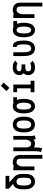

<svg xmlns="http://www.w3.org/2000/svg" viewBox="1740 -2574 1023 4542"><g transform="rotate(-90 2251.0 -303.5)"><path d="M133.8 -291.5V-208.5Q133.8 -149.4 157.7 -113.5Q181.6 -77.6 220.7 -77.6H229.5Q269.5 -77.6 293 -106.7Q316.4 -135.7 316.4 -208.5V-291.5Q316.4 -422.4 229.5 -422.4H220.7Q133.8 -422.4 133.8 -291.5ZM58.6 -683.6H361.3V-593.8H206.1L333.5 -479.5Q406.2 -423.8 406.2 -291.5V-208.5Q406.2 -156.2 394.5 -116Q382.8 -75.7 364.7 -52Q346.7 -28.3 322 -13.2Q297.4 2 275.1 7.1Q252.9 12.2 229.5 12.2H220.7Q143.1 12.2 93.5 -49.6Q43.9 -111.3 43.9 -208.5V-291.5Q43.9 -376 76.2 -432.4Q108.4 -488.8 169.9 -505.9L58.6 -605.5Z M670.9 -422.4Q646 -419.9 625.2 -395Q604.5 -370.1 594.2 -341.3Q584 -312.5 584 -291.5V0H494.1V-499.5H584V-479.5Q624.5 -512.2 670.9 -512.2H679.7Q760.7 -512.2 808.6 -467.8Q856.4 -423.3 856.4 -335.4V188H766.6V-335.4Q766.6 -381.8 746.6 -402.1Q726.6 -422.4 679.7 -422.4Z M1219.7 -19.5Q1177.7 12.2 1129.9 12.2H1121.1Q1072.3 12.2 1034.2 -10.3V12.2Q1034.2 70.3 1030.3 104.5Q1026.4 138.7 1012.2 183.6L926.3 156.2Q938 120.6 941.2 92.8Q944.3 64.9 944.3 12.2V-499.5H1034.2V-193.8Q1034.2 -173.8 1038.1 -155.3Q1042 -136.7 1051 -118.4Q1060.1 -100.1 1078.1 -88.9Q1096.2 -77.6 1121.1 -77.6H1129.9Q1162.6 -77.6 1189.7 -116.9Q1216.8 -156.2 1216.8 -193.8V-499.5H1306.6V-56.6Q1306.6 -33.2 1319.3 5.9L1233.4 33.2Q1222.2 -3.4 1219.7 -19.5Z M1753.4 -347.7Q1761.7 -304.7 1761.7 -250.5Q1761.7 -196.3 1753.4 -152.8Q1745.1 -109.4 1730 -81.8Q1714.8 -54.2 1696.8 -34.7Q1678.7 -15.1 1656.7 -5.4Q1634.8 4.4 1615.5 8.3Q1596.2 12.2 1575.7 12.2Q1555.2 12.2 1535.9 8.3Q1516.6 4.4 1494.6 -5.4Q1472.7 -15.1 1454.6 -34.7Q1436.5 -54.2 1421.4 -81.8Q1406.2 -109.4 1397.9 -152.8Q1389.6 -196.3 1389.6 -250.5Q1389.6 -304.7 1397.9 -347.7Q1406.2 -390.6 1421.4 -418.2Q1436.5 -445.8 1454.6 -465.1Q1472.7 -484.4 1494.6 -494.1Q1516.6 -503.9 1535.9 -507.8Q1555.2 -511.7 1575.7 -511.7Q1596.2 -511.7 1615.5 -507.8Q1634.8 -503.9 1656.7 -494.1Q1678.7 -484.4 1696.8 -465.1Q1714.8 -445.8 1730 -418.2Q1745.1 -390.6 1753.4 -347.7ZM1479.5 -250.5Q1479.5 -158.7 1503.7 -118.2Q1527.8 -77.6 1575.7 -77.6Q1623.5 -77.6 1647.7 -118.2Q1671.9 -158.7 1671.9 -250.5Q1671.9 -341.3 1647.7 -381.6Q1623.5 -421.9 1575.7 -421.9Q1527.8 -421.9 1503.7 -381.6Q1479.5 -341.3 1479.5 -250.5Z M2011.2 -421.9Q1969.7 -421.9 1949.7 -381.3Q1929.7 -340.8 1929.7 -250.5Q1929.7 -158.7 1949.7 -118.2Q1969.7 -77.6 2011.2 -77.6Q2035.2 -77.6 2052.2 -94Q2069.3 -110.4 2077.6 -137.7Q2085.9 -165 2089.4 -192.4Q2092.8 -219.7 2092.8 -250.5Q2092.8 -281.2 2089.4 -308.3Q2085.9 -335.4 2077.6 -362.5Q2069.3 -389.6 2052.2 -405.8Q2035.2 -421.9 2011.2 -421.9ZM2182.6 -250.5Q2182.6 -188 2171.1 -139.9Q2159.7 -91.8 2142.1 -63.7Q2124.5 -35.6 2100.8 -17.8Q2077.1 0 2055.7 6.1Q2034.2 12.2 2011.2 12.2Q1987.8 12.2 1966.8 7.1Q1945.8 2 1921.6 -14.9Q1897.5 -31.7 1880.1 -59.3Q1862.8 -86.9 1851.3 -136Q1839.8 -185.1 1839.8 -250.5Q1839.8 -305.2 1847.7 -348.4Q1855.5 -391.6 1869.4 -419.2Q1883.3 -446.8 1899.7 -465.8Q1916 -484.9 1936.5 -494.4Q1957 -503.9 1974.6 -507.8Q1992.2 -511.7 2011.2 -511.7Q2042 -511.7 2069.8 -499.5H2221.7V-410.2H2155.3Q2182.6 -346.7 2182.6 -250.5Z M2441.4 -592.3 2368.2 -662.1 2493.2 -794.9 2567.4 -725.1ZM2612.3 -89.8V0H2339.8V-89.8H2431.2V-410.2H2339.8V-499.5H2521V-89.8Z M3012.2 -397.9Q2990.7 -422.4 2940.4 -422.4H2921.9Q2835 -422.4 2835 -357.4Q2835 -342.3 2843.5 -331.5Q2852.1 -320.8 2866 -315.4Q2879.9 -310.1 2894 -307.6Q2908.2 -305.2 2923.3 -305.2H2998V-215.3H2923.8Q2896.5 -215.3 2877 -208Q2857.4 -200.7 2849.4 -189.7Q2841.3 -178.7 2838.1 -170.4Q2835 -162.1 2835 -154.8V-146.5Q2835 -113.8 2854.2 -95.7Q2873.5 -77.6 2921.9 -77.6H2940.4Q2962.4 -77.6 2977.8 -81.8Q2993.2 -85.9 2999.5 -90.8Q3005.9 -95.7 3012.7 -104L3083 -48.3Q3035.6 12.2 2940.4 12.2H2921.9Q2836.9 12.2 2791 -31.5Q2745.1 -75.2 2745.1 -146.5V-154.8Q2745.1 -183.6 2758.5 -211.4Q2772 -239.3 2791 -257.3Q2745.1 -296.9 2745.1 -357.4Q2745.1 -426.3 2791.5 -469.2Q2837.9 -512.2 2921.9 -512.2H2940.4Q3037.1 -512.2 3084 -451.7Q3085 -450.2 3085.4 -449.7Z M3562.5 -250.5Q3562.5 -196.3 3554.2 -152.8Q3545.9 -109.4 3530.8 -81.8Q3515.6 -54.2 3497.6 -34.7Q3479.5 -15.1 3457.5 -5.4Q3435.5 4.4 3416.3 8.3Q3397 12.2 3376.5 12.2Q3195.3 12.2 3195.3 -250.5V-499.5H3285.2V-250.5Q3285.2 -155.8 3307.9 -116.7Q3330.6 -77.6 3376.5 -77.6Q3424.3 -77.6 3448.5 -117.9Q3472.7 -158.2 3472.7 -250.5Q3472.7 -295.4 3468.5 -328.4Q3464.4 -361.3 3458.5 -378.9Q3452.6 -396.5 3443.8 -406.5Q3435.1 -416.5 3428.2 -419.2Q3421.4 -421.9 3412.6 -421.9H3410.6V-511.7Q3463.4 -511.7 3495.6 -488.8Q3527.8 -465.8 3545.2 -407.7Q3562.5 -349.6 3562.5 -250.5Z M3812 -421.9Q3770.5 -421.9 3750.5 -381.3Q3730.5 -340.8 3730.5 -250.5Q3730.5 -158.7 3750.5 -118.2Q3770.5 -77.6 3812 -77.6Q3835.9 -77.6 3853 -94Q3870.1 -110.4 3878.4 -137.7Q3886.7 -165 3890.1 -192.4Q3893.6 -219.7 3893.6 -250.5Q3893.6 -281.2 3890.1 -308.3Q3886.7 -335.4 3878.4 -362.5Q3870.1 -389.6 3853 -405.8Q3835.9 -421.9 3812 -421.9ZM3983.4 -250.5Q3983.4 -188 3971.9 -139.9Q3960.4 -91.8 3942.9 -63.7Q3925.3 -35.6 3901.6 -17.8Q3877.9 0 3856.4 6.1Q3835 12.2 3812 12.2Q3788.6 12.2 3767.6 7.1Q3746.6 2 3722.4 -14.9Q3698.2 -31.7 3680.9 -59.3Q3663.6 -86.9 3652.1 -136Q3640.6 -185.1 3640.6 -250.5Q3640.6 -305.2 3648.4 -348.4Q3656.2 -391.6 3670.2 -419.2Q3684.1 -446.8 3700.4 -465.8Q3716.8 -484.9 3737.3 -494.4Q3757.8 -503.9 3775.4 -507.8Q3793 -511.7 3812 -511.7Q3842.8 -511.7 3870.6 -499.5H4022.5V-410.2H3956.1Q3983.4 -346.7 3983.4 -250.5Z M4272.5 -422.4Q4247.6 -419.9 4226.8 -395Q4206.1 -370.1 4195.8 -341.3Q4185.5 -312.5 4185.5 -291.5V0H4095.7V-499.5H4185.5V-479.5Q4226.1 -512.2 4272.5 -512.2H4281.2Q4362.3 -512.2 4410.2 -467.8Q4458 -423.3 4458 -335.4V188H4368.2V-335.4Q4368.2 -381.8 4348.1 -402.1Q4328.1 -422.4 4281.2 -422.4Z"/></g></svg>

Font: Anka/Coder Narrow
Style: Bold
Weight: 700
Width: 3
Monospace: yes
Version: Version 001.100